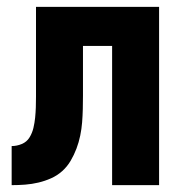

<svg xmlns="http://www.w3.org/2000/svg" viewBox="-20 -540 540 560"><path d="M14 0V-114Q29 -114 43.5 -120Q58 -126 66 -139Q74 -152 77.5 -167Q81 -182 82.5 -197Q84 -212 84.5 -227Q85 -242 85 -258V-520H444V0H307V-406H222V-261Q222 -242 221.5 -222Q221 -202 219.5 -183Q218 -164 214 -144.5Q210 -125 203 -106.5Q196 -88 186 -71Q176 -54 161.5 -41Q147 -28 129 -20Q111 -12 92 -7.5Q73 -3 53.5 -1.5Q34 0 14 0Z"/></svg>

Font: Iosevka Term Curly Heavy
Style: Regular
Weight: 900
Designer: Belleve Invis
Foundry: Belleve Invis
Version: Version 32.3.0